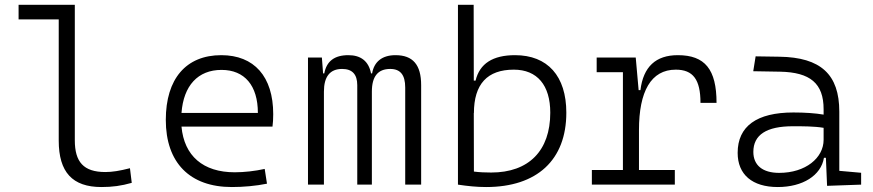

<svg xmlns="http://www.w3.org/2000/svg" viewBox="-20 -752 3556 782"><path d="M393.1 9.8C437.5 9.8 474.1 4.9 516.6 -7.3L509.3 -66.9C467.8 -56.2 437.5 -51.3 409.2 -51.3C319.8 -51.3 284.7 -92.8 284.7 -180.7V-732.4H55.7V-672.9H219.2V-179.2C219.2 -50.8 274.9 9.8 393.1 9.8Z M924.3 9.8C970.7 9.8 1022 5.4 1067.4 -3.9L1058.1 -64C1018.6 -55.2 974.6 -50.3 936 -50.3C807.1 -50.3 730 -117.2 719.2 -236.3H1089.8C1091.8 -250 1092.8 -268.1 1092.8 -287.1C1092.8 -440.4 1015.1 -527.3 881.3 -527.3C737.8 -527.3 655.3 -431.2 655.3 -263.7C655.3 -89.4 752.9 9.8 924.3 9.8ZM719.2 -292C727.5 -403.3 786.1 -467.3 882.3 -467.3C976.1 -467.3 1030.3 -403.8 1030.3 -292Z M1630.4 0H1695.3V-405.3C1695.3 -488.3 1661.6 -527.3 1590.8 -527.3C1535.2 -527.3 1503.4 -499.5 1495.6 -453.1H1491.2C1481.4 -502.9 1449.7 -527.3 1398.9 -527.3C1342.3 -527.3 1310.1 -502.9 1300.8 -453.1H1295.9L1291 -517.6H1234.4V0H1299.3V-378.9C1299.3 -440.4 1324.2 -471.2 1373.5 -471.2C1414.6 -471.2 1435.1 -449.2 1435.1 -405.3V0H1494.6V-378.9C1494.6 -440.4 1519 -471.2 1569.3 -471.2C1610.8 -471.2 1630.4 -446.8 1630.4 -395.5Z M1960 9.8C2167.5 9.8 2286.6 -100.6 2286.6 -293C2286.6 -442.4 2210.4 -527.3 2077.6 -527.3C1987.3 -527.3 1933.6 -493.2 1917 -423.8H1909.7L1909.2 -732.4H1845.2V0C1884.8 5.9 1920.9 9.8 1960 9.8ZM1909.7 -292.5 1910.2 -291C1910.2 -409.7 1964.8 -468.3 2072.8 -468.3C2168 -468.3 2221.2 -404.8 2221.2 -293C2221.2 -138.2 2133.8 -49.3 1980.5 -49.3C1957 -49.3 1932.6 -50.3 1910.2 -53.2Z M2582.5 -222.7C2582.5 -379.4 2631.3 -468.3 2732.4 -468.3C2802.7 -468.3 2833 -428.2 2833 -333H2898.4C2898.4 -469.7 2851.1 -527.3 2740.7 -527.3C2650.9 -527.3 2600.1 -480 2588.4 -384.8H2581.1L2569.3 -517.6H2410.2V-458H2517.1V-59.6H2390.6V0H2728.5V-59.6H2582.5Z M3348.6 4.9 3487.3 0V-48.3L3398.4 -56.2V-297.4C3398.4 -448.7 3323.2 -518.6 3154.3 -521L3057.6 -522.5L3047.9 -461.9L3157.7 -460C3279.8 -457.5 3334.5 -412.6 3334.5 -307.1V-285.2C3300.8 -291 3257.8 -293.9 3211.4 -293.9C3062 -293.9 2984.4 -237.8 2984.4 -129.4C2984.4 -41 3043.9 9.8 3147.9 9.8C3249 9.8 3324.2 -37.1 3335.9 -109.4H3343.8ZM3334.5 -231.4V-182.6C3334.5 -108.9 3261.2 -47.9 3153.3 -47.9C3086.4 -47.9 3048.3 -78.6 3048.3 -133.3C3048.3 -203.1 3102.1 -237.8 3209.5 -237.8C3250 -237.8 3296.4 -237.8 3334.5 -231.4Z"/></svg>

Font: Cascadia Mono NF Light
Style: Regular
Weight: 300
Monospace: yes
Designer: Aaron Bell
Foundry: Saja Typeworks
Version: Version 2404.023